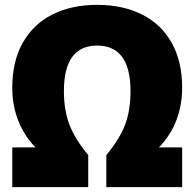

<svg xmlns="http://www.w3.org/2000/svg" viewBox="-20 -770 800 790"><path d="M634 -163.5H729.5V0H417.5V-132Q472 -197.5 494.5 -256.5Q517 -315.5 517 -395Q517 -582.5 379.5 -582.5Q243 -582.5 243 -395Q243 -316 265.8 -256.8Q288.5 -197.5 343 -132V0H30.5V-163.5H126Q79.5 -211 55 -273.8Q30.5 -336.5 30.5 -409Q30.5 -517.5 73.8 -594.2Q117 -671 195.8 -710.5Q274.5 -750 379.5 -750Q485 -750 564 -710.5Q643 -671 686.2 -594.2Q729.5 -517.5 729.5 -409Q729.5 -336.5 705 -273.8Q680.5 -211 634 -163.5Z"/></svg>

Font: Encode Sans Semi Condensed Black
Style: Regular
Weight: 900
Width: 4
Designer: Multiple Designers
Foundry: Impallari Type
Version: Version 2.000